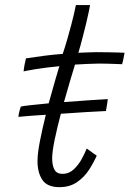

<svg xmlns="http://www.w3.org/2000/svg" viewBox="-20 -736 522 773"><path d="M369.5 -109.5Q357.5 -82 338.5 -52.5Q319.5 -23 290.2 -2.8Q261 17.5 219 17.5Q170.5 17.5 150.8 -11.5Q131 -40.5 131 -88Q131 -118.5 141 -169.2Q151 -220 164.5 -274Q132 -272 103.2 -269.8Q74.5 -267.5 54 -265.5Q55 -275.5 58 -287.5Q61 -299.5 64 -307Q74.5 -309.5 105.2 -312.8Q136 -316 176 -320Q190 -371.5 202.2 -413Q214.5 -454.5 219 -469.5Q162 -464 123.2 -457.5Q84.5 -451 75 -448.5Q76 -460 79.2 -477Q82.5 -494 84.5 -501Q113 -505.5 154.2 -511Q195.5 -516.5 232.5 -519Q241.5 -545.5 250.2 -575.5Q259 -605.5 266.5 -634.5Q279.5 -683.5 285.5 -715.5H342.5Q342 -711.5 338 -691.2Q334 -671 327 -642.2Q320 -613.5 312 -583Q308 -567.5 303.8 -552.2Q299.5 -537 295.5 -523.5Q309.5 -524 331.8 -525Q354 -526 367.5 -526Q392.5 -526 417.2 -525.5Q442 -525 459.8 -524.5Q477.5 -524 481.5 -523.5Q480.5 -516.5 477.2 -500.8Q474 -485 471.5 -477.5Q467 -477.5 437 -478.8Q407 -480 376.5 -480Q355 -479.5 329 -478.5Q303 -477.5 282 -476Q276 -457.5 263.8 -416Q251.5 -374.5 237.5 -325Q291.5 -329 341 -332.5Q390.5 -336 414 -337Q413.5 -332.5 411.2 -316.5Q409 -300.5 406.5 -289Q377 -287.5 327.8 -284.8Q278.5 -282 225 -278Q210.5 -223.5 200.2 -174.2Q190 -125 190 -99Q190 -70 199.2 -53Q208.5 -36 232 -36Q257.5 -36 277 -54.2Q296.5 -72.5 309.5 -96.8Q322.5 -121 329 -138Q332 -136 340.8 -129.8Q349.5 -123.5 358 -117.2Q366.5 -111 369.5 -109.5Z"/></svg>

Font: Grandstander ExtraLight
Style: Italic
Weight: 200
Italic angle: -15°
Designer: Tyler Finck
Foundry: Etcetera Type Co
Version: Version 1.200; ttfautohint (v1.8.3)